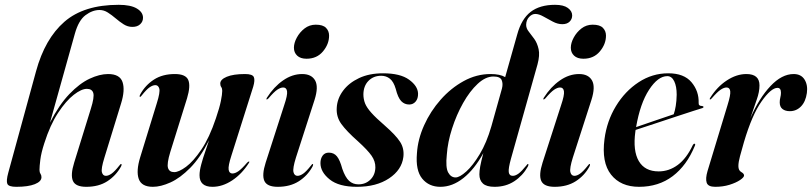

<svg xmlns="http://www.w3.org/2000/svg" viewBox="-20 -748 3291 778"><path d="M159.5 -167.5Q147 -129 143.5 -101.5Q140 -74 140 -59.5Q140 -50 144 -44Q148 -38 148 -30Q148 -12.5 121.2 -1.8Q94.5 9 46 9Q15 9 9.8 -3Q4.5 -15 13.5 -48L126 -459Q162 -591 241 -659.8Q320 -728.5 461 -728.5Q509.5 -728.5 534.5 -713.5Q559.5 -698.5 559.5 -676Q559.5 -660.5 548 -649.8Q536.5 -639 516.5 -639Q497.5 -639 481 -649.5Q464.5 -660 448.8 -673.5Q433 -687 417 -697.2Q401 -707.5 383.5 -707.5Q354.5 -707.5 326.5 -686.5Q298.5 -665.5 283.5 -612L182.5 -251Q219.5 -323.5 261 -366.8Q302.5 -410 343 -429Q383.5 -448 418 -448Q465.5 -448 476.5 -415.5Q487.5 -383 470.5 -328.5L403 -109Q389 -64 393 -49.8Q397 -35.5 409 -35.5Q419.5 -35.5 432.2 -44.5Q445 -53.5 463.5 -77Q468.5 -84 471 -83.5Q475 -82.5 470 -72.5Q449.5 -36 414.8 -13.5Q380 9 329.5 9Q286 9 275.5 -15Q265 -39 280.5 -89L348 -307Q363 -354.5 358 -371.2Q353 -388 332 -388Q310 -388 278.8 -363.8Q247.5 -339.5 215.2 -290.5Q183 -241.5 159.5 -167.5Z M989 -93.5Q992.5 -93 988 -87Q960 -43 920.8 -17Q881.5 9 841 9Q788.5 9 788.5 -38Q788.5 -56 795.5 -82Q802.5 -108 811.8 -134.2Q821 -160.5 827 -179.5Q791.5 -109 750.8 -67.8Q710 -26.5 670.8 -8.8Q631.5 9 599.5 9Q553.5 9 542.2 -23Q531 -55 548 -110.5L615.5 -330Q629.5 -374.5 625.5 -388.8Q621.5 -403 609.5 -403Q599 -403 586.2 -394.2Q573.5 -385.5 554.5 -361.5Q549.5 -355 547.5 -355.5Q543.5 -356 548.5 -366Q569 -403 603.8 -425.5Q638.5 -448 688.5 -448Q732.5 -448 742.8 -424Q753 -400 738 -350L670 -132Q655.5 -84.5 660.8 -67.5Q666 -50.5 686 -50.5Q704.5 -50.5 734 -72.2Q763.5 -94 796 -142Q828.5 -190 855 -269Q869.5 -311.5 875 -338.8Q880.5 -366 880.5 -380Q880.5 -389.5 876.5 -395.2Q872.5 -401 872.5 -409.5Q872.5 -426 899 -437Q925.5 -448 973 -448Q1003 -448 1008.5 -435.8Q1014 -423.5 1006 -396.5L917.5 -117Q904 -75.5 906.5 -60.2Q909 -45 922 -45Q932.5 -45 946 -54.2Q959.5 -63.5 981.5 -89Q986.5 -94 989 -93.5Z M1222 -510Q1197.5 -510 1184.2 -522.5Q1171 -535 1171 -554.5Q1171 -574 1182.8 -595.8Q1194.5 -617.5 1214.2 -632.8Q1234 -648 1259.5 -648Q1288.5 -648 1301 -635.2Q1313.5 -622.5 1313.5 -603.5Q1313.5 -569.5 1288.8 -539.8Q1264 -510 1222 -510ZM1179 -109Q1165.5 -65.5 1169.2 -50.5Q1173 -35.5 1185.5 -35.5Q1196 -35.5 1208.8 -44.5Q1221.5 -53.5 1240 -77Q1245 -84 1247 -83.5Q1251 -82.5 1246 -72.5Q1226 -36 1190.8 -13.5Q1155.5 9 1105.5 9Q1062 9 1051.2 -15Q1040.5 -39 1056.5 -89L1131.5 -321.5Q1145.5 -362.5 1143.2 -378Q1141 -393.5 1127.5 -393.5Q1117 -393.5 1103.5 -384.5Q1090 -375.5 1068 -349.5Q1063 -344.5 1060.5 -345Q1058 -345.5 1061.5 -352Q1089.5 -396 1126.8 -422Q1164 -448 1204.5 -448Q1242 -448 1256.8 -422.2Q1271.5 -396.5 1254.5 -343Z M1432.5 -1Q1461.5 -1 1481 -20.2Q1500.5 -39.5 1501 -69.5Q1501.5 -94 1485.8 -116.8Q1470 -139.5 1431 -175Q1384 -216.5 1363 -245.8Q1342 -275 1344.5 -311.5Q1346.5 -348.5 1370 -380.2Q1393.5 -412 1434.8 -431.5Q1476 -451 1532 -451Q1602 -451 1637.5 -425.2Q1673 -399.5 1674 -369Q1674.5 -348.5 1664.2 -336.5Q1654 -324.5 1638 -324.5Q1619 -324.5 1605.8 -338.2Q1592.5 -352 1583.5 -388Q1575 -417 1560 -429Q1545 -441 1524.5 -441Q1493.5 -441 1473.2 -420.5Q1453 -400 1452.5 -366Q1452.5 -346.5 1459.2 -329.2Q1466 -312 1484.8 -291Q1503.5 -270 1540 -238.5Q1584 -200 1601.2 -173.2Q1618.5 -146.5 1614.5 -112Q1608 -59.5 1556.5 -25.2Q1505 9 1426.5 9Q1353 9 1315.8 -21Q1278.5 -51 1278.5 -87Q1278.5 -105 1287.2 -117.2Q1296 -129.5 1312.5 -129.5Q1333 -129.5 1345.2 -114.5Q1357.5 -99.5 1367 -64Q1379 -29.5 1394.5 -15.2Q1410 -1 1432.5 -1Z M2118.5 -72.5Q2098 -36 2063.8 -13.5Q2029.5 9 1984 9Q1951.5 9 1937 -4.2Q1922.5 -17.5 1922.5 -41.5Q1922.5 -55 1926 -74.5Q1929.5 -94 1938.5 -127.5Q1902.5 -62 1857.8 -26.5Q1813 9 1764.5 9Q1718 9 1690.8 -24.2Q1663.5 -57.5 1669.5 -127Q1673 -183.5 1698.5 -240.2Q1724 -297 1765.5 -344Q1807 -391 1859 -419.5Q1911 -448 1967.5 -448Q2006.5 -448 2027 -435.5L2076 -609Q2093 -671 2130.2 -699.8Q2167.5 -728.5 2229 -728.5Q2263.5 -728.5 2281 -715.8Q2298.5 -703 2298.5 -685.5Q2298.5 -670.5 2288 -660.2Q2277.5 -650 2258.5 -650Q2239.5 -650 2219.8 -660.5Q2200 -671 2181.8 -681.2Q2163.5 -691.5 2149 -691.5Q2135.5 -691.5 2124 -679.2Q2112.5 -667 2112 -647.5Q2112 -633 2122.5 -620Q2133 -607 2145 -590.2Q2157 -573.5 2162.5 -548.8Q2168 -524 2158 -487L2050.5 -105Q2039.5 -65.5 2041.5 -50.5Q2043.5 -35.5 2058 -35.5Q2068.5 -35.5 2081 -44.5Q2093.5 -53.5 2112.5 -77Q2117.5 -84 2119.5 -83.5Q2123.5 -82.5 2118.5 -72.5ZM1790.5 -121Q1785 -69.5 1796 -49.2Q1807 -29 1826 -29Q1842.5 -29 1869.5 -53.2Q1896.5 -77.5 1924.2 -123.8Q1952 -170 1971 -236L2014 -389.5Q2019 -409 2012.8 -423.5Q2006.5 -438 1979.5 -438Q1947.5 -438 1915.5 -408.2Q1883.5 -378.5 1856.5 -330.5Q1829.5 -282.5 1811.8 -227.2Q1794 -172 1790.5 -121Z M2344 -510Q2319.5 -510 2306.2 -522.5Q2293 -535 2293 -554.5Q2293 -574 2304.8 -595.8Q2316.5 -617.5 2336.2 -632.8Q2356 -648 2381.5 -648Q2410.5 -648 2423 -635.2Q2435.5 -622.5 2435.5 -603.5Q2435.5 -569.5 2410.8 -539.8Q2386 -510 2344 -510ZM2301 -109Q2287.5 -65.5 2291.2 -50.5Q2295 -35.5 2307.5 -35.5Q2318 -35.5 2330.8 -44.5Q2343.5 -53.5 2362 -77Q2367 -84 2369 -83.5Q2373 -82.5 2368 -72.5Q2348 -36 2312.8 -13.5Q2277.5 9 2227.5 9Q2184 9 2173.2 -15Q2162.5 -39 2178.5 -89L2253.5 -321.5Q2267.5 -362.5 2265.2 -378Q2263 -393.5 2249.5 -393.5Q2239 -393.5 2225.5 -384.5Q2212 -375.5 2190 -349.5Q2185 -344.5 2182.5 -345Q2180 -345.5 2183.5 -352Q2211.5 -396 2248.8 -422Q2286 -448 2326.5 -448Q2364 -448 2378.8 -422.2Q2393.5 -396.5 2376.5 -343Z M2795.5 -157Q2763 -77.5 2705.8 -34.2Q2648.5 9 2569.5 9Q2495 9 2456 -40.5Q2417 -90 2429.5 -184.5Q2439 -257.5 2475.8 -318Q2512.5 -378.5 2567.8 -414.8Q2623 -451 2688 -451Q2751.5 -451 2782 -414.8Q2812.5 -378.5 2811 -331Q2810 -318.5 2824.5 -318.5Q2830 -318 2830.5 -315Q2831.5 -312 2826 -310Q2818.5 -308 2788.5 -298.2Q2758.5 -288.5 2717 -274.8Q2675.5 -261 2632.5 -246.8Q2589.5 -232.5 2555.5 -221.5Q2555 -218 2554.5 -214.5Q2544 -137 2568.5 -95.2Q2593 -53.5 2649 -53.5Q2691 -53.5 2726.5 -79.8Q2762 -106 2787.5 -160.5Q2791 -166.5 2794.5 -165.5Q2799 -164.5 2795.5 -157ZM2684 -439.5Q2646 -439.5 2610 -384.2Q2574 -329 2557.5 -233Q2595.5 -246 2639.8 -261.2Q2684 -276.5 2710 -285Q2715 -299 2718.2 -318.8Q2721.5 -338.5 2722 -364.5Q2722 -398 2712 -418.8Q2702 -439.5 2684 -439.5Z M2857 -345Q2854 -346 2858 -352Q2885.5 -396 2925 -422Q2964.5 -448 3004.5 -448Q3057.5 -448 3057.5 -402Q3057.5 -375.5 3046.5 -344.8Q3035.5 -314 3020.5 -269Q3056 -350.5 3102 -399.2Q3148 -448 3196 -448Q3226 -448 3240 -425.8Q3254 -403.5 3249.5 -371Q3244.5 -336 3225.8 -316.8Q3207 -297.5 3180.5 -297.5Q3162 -297.5 3150.8 -306.2Q3139.5 -315 3139.5 -333Q3139.5 -343.5 3142 -353.2Q3144.5 -363 3144.5 -372Q3144.5 -392 3130.5 -392Q3104.5 -392 3065.8 -337Q3027 -282 2994.5 -172Q2985 -138.5 2978.5 -114.8Q2972 -91 2972 -75Q2972 -57.5 2983.5 -51Q2995 -44.5 2995 -37Q2995 -29.5 2978.8 -18.5Q2962.5 -7.5 2936 0.8Q2909.5 9 2878 9Q2849 9 2843.5 -7.8Q2838 -24.5 2847 -55L2928 -322Q2941 -363.5 2939 -378.5Q2937 -393.5 2924 -393.5Q2913.5 -393.5 2900 -384.5Q2886.5 -375.5 2864 -349.5Q2859.5 -344.5 2857 -345Z"/></svg>

Font: Fraunces 144pt SemiBold
Style: Italic
Weight: 600
Italic angle: -16°
Version: Version 1.000;[0bf87f6ff]